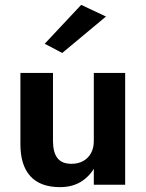

<svg xmlns="http://www.w3.org/2000/svg" viewBox="-20 -760 599 790"><path d="M366 0H495V-460H366ZM198 -180V-460H64V-166Q64 -80 105 -35Q146 10 227 10Q281 10 319 -16Q357 -42 377 -86Q397 -130 397 -184L366 -180Q366 -151 354.5 -130Q343 -109 322.5 -97.5Q302 -86 274 -86Q234 -86 216 -110Q198 -134 198 -180ZM416 -692 314 -740 164 -580 236 -542Z"/></svg>

Font: Jost SemiBold
Style: Regular
Weight: 600
Version: Version 3.710